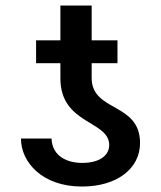

<svg xmlns="http://www.w3.org/2000/svg" viewBox="-20 -677 592 707"><path d="M382.1 -142.8C382.1 -104.4 346.2 -77.1 282.7 -77.1C230.5 -77.1 172.6 -99.1 169.7 -166.9H57.2C57.2 -79.2 136 9.9 282 9.9C410.9 9.9 495.7 -56.5 495.7 -150.2C495.7 -301.1 317.8 -263.5 317.5 -389.9V-444.2H412.6V-528.4H317.5V-656.6H202.4V-528.4H112.9V-444.2H202.4V-388.5C202.4 -218 382.1 -234 382.1 -142.8Z"/></svg>

Font: Magic Ui Pro Medium
Style: Regular
Weight: 500
Designer: Stefan Endress, Andreas Faust
Version: Version 1.000;FEAKit 1.0